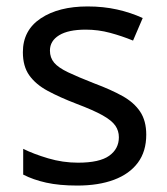

<svg xmlns="http://www.w3.org/2000/svg" viewBox="-20 -566 519 596"><path d="M434 -148Q434 -96 408 -61Q382 -26 334 -8Q286 10 220 10Q164 10 123.5 1Q83 -8 52 -24V-104Q84 -88 129.5 -74.5Q175 -61 222 -61Q289 -61 319 -82.5Q349 -104 349 -140Q349 -160 338 -176Q327 -192 298.5 -208Q270 -224 217 -244Q165 -264 128 -284Q91 -304 71 -332Q51 -360 51 -404Q51 -472 106.5 -509Q162 -546 252 -546Q301 -546 343.5 -536.5Q386 -527 423 -510L393 -440Q359 -454 322 -464Q285 -474 246 -474Q192 -474 163.5 -456.5Q135 -439 135 -409Q135 -387 148 -371.5Q161 -356 191.5 -341.5Q222 -327 273 -307Q324 -288 360 -268Q396 -248 415 -219.5Q434 -191 434 -148Z"/></svg>

Font: lkorean25
Style: Book
Weight: 400
Designer: Jelle Bosma - Monotype Design Team
Foundry: Monotype Imaging Inc.
Version: Version 2.003